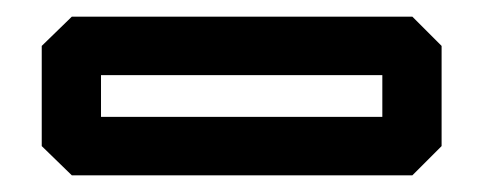

<svg xmlns="http://www.w3.org/2000/svg" viewBox="-20 -809 579 230"><path d="M101 -719H438V-669H101ZM66 -789 30 -754V-634L66 -599H474L509 -634V-754L474 -789Z"/></svg>

Font: Hussar Press
Style: Bold
Weight: 700
Foundry: Cannot Into Space Fonts
Version: Version 1.43